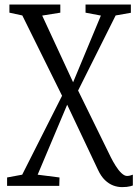

<svg xmlns="http://www.w3.org/2000/svg" viewBox="-20 -562 600 826"><path d="M505 243Q486 243 467.2 236Q448.5 229 431.5 212.8Q414.5 196.5 401.5 168.5L269 -111.5L142 189.5L236 201.5L235 237.5H10.5V201.5L75.5 189.5L247 -150L76 -495.5L20.5 -507.5V-542.5H239.5V-507.5L161.5 -495L294.5 -208L414 -495L348 -507.5V-542.5H543V-507L477.5 -495.5L316 -172.5L457 115Q466 133 477.8 151.8Q489.5 170.5 502.5 182.8Q515.5 195 526.5 195Q532 195 538.8 193.5Q545.5 192 551.5 189.5V236Q547.5 237.5 540.8 239.2Q534 241 525.2 242Q516.5 243 505 243Z"/></svg>

Font: Merriweather 48pt Light
Style: Regular
Weight: 300
Version: Version 2.100